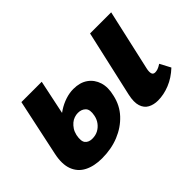

<svg xmlns="http://www.w3.org/2000/svg" viewBox="-79 -639 868 868"><g transform="rotate(-45 355.0 -205.0)"><path d="M175 14Q125 14 90 -4Q55 -22 41 -59Q27 -96 39 -152L97 -424H227L168 -143Q161 -108 172.5 -94Q184 -80 207 -80Q228 -80 244 -88.5Q260 -97 271.5 -112Q283 -127 287 -147Q294 -181 280 -195Q266 -209 243 -209Q232 -209 220 -205Q208 -201 198 -192.5Q188 -184 180 -172Q172 -160 168 -143L125 -175Q139 -205 159.5 -228.5Q180 -252 204 -267.5Q228 -283 254 -291.5Q280 -300 305 -300Q347 -300 374.5 -280.5Q402 -261 412.5 -227.5Q423 -194 412 -150Q401 -99 367 -62.5Q333 -26 284 -6Q235 14 175 14ZM539 8Q512 8 491.5 -3Q471 -14 463 -39Q455 -64 464 -105L536 -424H671L605 -131Q601 -113 604 -102Q607 -91 620 -91Q628 -91 637 -94Q646 -97 660 -106L687 -55Q653 -23 614.5 -7.5Q576 8 539 8Z"/></g></svg>

Font: Ysabeau Office ExtraBold
Style: Italic
Weight: 800
Italic angle: -12°
Designer: Christian Thalmann (Catharsis Fonts)
Version: Version 2.001;gftools[0.9.30]; featfreeze: tnum,lnum,ss02